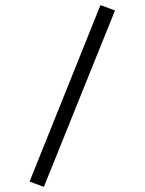

<svg xmlns="http://www.w3.org/2000/svg" viewBox="-20 -726 570 753"><path d="M96 -14 152 7 431 -685 374 -706Z"/></svg>

Font: TitilliumText22L
Style: 250 wt
Weight: 300
Designer: Campivisivi
Foundry: Campivisivi
Version: 1.000